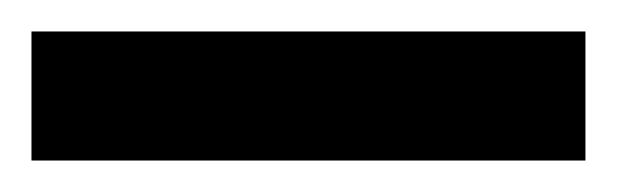

<svg xmlns="http://www.w3.org/2000/svg" viewBox="-29 -712 392 122"><path d="M-9 -610V-692H343V-610Z"/></svg>

Font: Rethink Sans SemiBold
Style: Regular
Weight: 600
Designer: The Rethink Sans project authors (Hans Thiessen). DM Sans designed by Colophon Foundry.
Foundry: Rethink Communications LLC
Version: Version 1.001